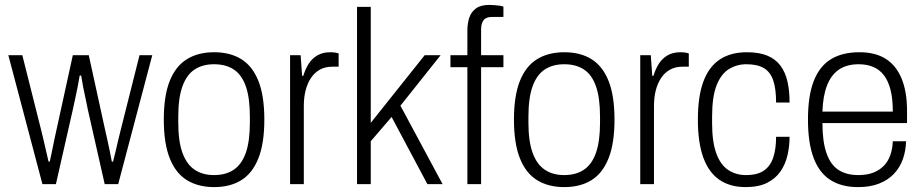

<svg xmlns="http://www.w3.org/2000/svg" viewBox="-20 -751 3758 783"><path d="M153 0 14 -526H71L148 -220Q152 -204 157.5 -180.5Q163 -157 168.5 -133Q174 -109 178 -92H183Q187 -110 192 -134Q197 -158 201.5 -181Q206 -204 210 -220L277 -526H342L409 -220Q413 -203 418 -180Q423 -157 428 -133Q433 -109 436 -92H441Q446 -110 451.5 -134Q457 -158 462.5 -181.5Q468 -205 472 -220L549 -526H601L462 0H407L338 -305Q335 -322 329.5 -346.5Q324 -371 319 -397Q314 -423 311 -443H305Q302 -424 297 -398.5Q292 -373 286.5 -348Q281 -323 277 -304L208 0Z M853 12Q788 12 742 -16.5Q696 -45 672 -106Q648 -167 648 -263Q648 -360 672 -420.5Q696 -481 742 -509.5Q788 -538 853 -538Q919 -538 964.5 -509.5Q1010 -481 1034 -420.5Q1058 -360 1058 -263Q1058 -167 1034 -106Q1010 -45 964.5 -16.5Q919 12 853 12ZM853 -37Q901 -37 933.5 -59Q966 -81 982.5 -128Q999 -175 999 -251V-275Q999 -352 982.5 -399Q966 -446 933.5 -467.5Q901 -489 853 -489Q806 -489 773.5 -467.5Q741 -446 724 -399Q707 -352 707 -275V-251Q707 -175 724 -128Q741 -81 773.5 -59Q806 -37 853 -37Z M1163 0V-526H1206L1212 -442H1217Q1225 -469 1238.5 -490.5Q1252 -512 1274 -525Q1296 -538 1327 -538Q1338 -538 1347 -536.5Q1356 -535 1361 -533V-479H1335Q1306 -479 1284.5 -467Q1263 -455 1248.5 -433.5Q1234 -412 1226.5 -383Q1219 -354 1219 -319V0Z M1436 0V-723H1492V-250L1712 -526H1777L1613 -320L1785 0H1723L1577 -274L1492 -175V0Z M1886 0V-477H1817V-526H1886V-626Q1886 -656 1894 -679.5Q1902 -703 1921.5 -717Q1941 -731 1976 -731Q1985 -731 1995.5 -730Q2006 -729 2015.5 -728Q2025 -727 2033 -724V-682H1987Q1962 -682 1952 -668.5Q1942 -655 1942 -631V-526H2033V-477H1942V0Z M2281 12Q2216 12 2170 -16.5Q2124 -45 2100 -106Q2076 -167 2076 -263Q2076 -360 2100 -420.5Q2124 -481 2170 -509.5Q2216 -538 2281 -538Q2347 -538 2392.5 -509.5Q2438 -481 2462 -420.5Q2486 -360 2486 -263Q2486 -167 2462 -106Q2438 -45 2392.5 -16.5Q2347 12 2281 12ZM2281 -37Q2329 -37 2361.5 -59Q2394 -81 2410.5 -128Q2427 -175 2427 -251V-275Q2427 -352 2410.5 -399Q2394 -446 2361.5 -467.5Q2329 -489 2281 -489Q2234 -489 2201.5 -467.5Q2169 -446 2152 -399Q2135 -352 2135 -275V-251Q2135 -175 2152 -128Q2169 -81 2201.5 -59Q2234 -37 2281 -37Z M2591 0V-526H2634L2640 -442H2645Q2653 -469 2666.5 -490.5Q2680 -512 2702 -525Q2724 -538 2755 -538Q2766 -538 2775 -536.5Q2784 -535 2789 -533V-479H2763Q2734 -479 2712.5 -467Q2691 -455 2676.5 -433.5Q2662 -412 2654.5 -383Q2647 -354 2647 -319V0Z M3021 12Q2957 12 2913.5 -18Q2870 -48 2848 -109Q2826 -170 2826 -263Q2826 -358 2848.5 -418.5Q2871 -479 2915.5 -508.5Q2960 -538 3026 -538Q3076 -538 3109.5 -524Q3143 -510 3163 -483Q3183 -456 3191.5 -418Q3200 -380 3200 -333H3145Q3145 -388 3133.5 -422.5Q3122 -457 3095.5 -473Q3069 -489 3024 -489Q2985 -489 2953 -469.5Q2921 -450 2902.5 -403.5Q2884 -357 2884 -275V-249Q2884 -173 2901 -126Q2918 -79 2949.5 -58Q2981 -37 3022 -37Q3069 -37 3095.5 -55.5Q3122 -74 3133.5 -109Q3145 -144 3145 -193H3200Q3200 -155 3191.5 -118Q3183 -81 3163 -52Q3143 -23 3108.5 -5.5Q3074 12 3021 12Z M3479 12Q3412 12 3366.5 -17Q3321 -46 3298 -107Q3275 -168 3275 -263Q3275 -360 3298.5 -420.5Q3322 -481 3368.5 -509.5Q3415 -538 3485 -538Q3549 -538 3591.5 -511.5Q3634 -485 3656.5 -431.5Q3679 -378 3679 -298V-249H3334Q3334 -174 3350.5 -126.5Q3367 -79 3399.5 -58Q3432 -37 3480 -37Q3516 -37 3541.5 -47Q3567 -57 3584.5 -75Q3602 -93 3611 -119Q3620 -145 3621 -175H3675Q3674 -136 3662 -102Q3650 -68 3626 -42.5Q3602 -17 3565.5 -2.5Q3529 12 3479 12ZM3334 -296H3621Q3621 -349 3611.5 -385.5Q3602 -422 3584 -445Q3566 -468 3540 -478.5Q3514 -489 3482 -489Q3433 -489 3401 -467Q3369 -445 3352.5 -402Q3336 -359 3334 -296Z"/></svg>

Font: Archivo SemiCondensed ExtraLight
Style: Regular
Weight: 250
Width: 4
Designer: Hector Gatti
Foundry: Omnibus-Type
Version: Version 2.001